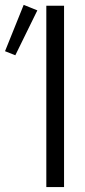

<svg xmlns="http://www.w3.org/2000/svg" viewBox="-123 -763 347 783"><path d="M-102.5 -554.2 -26.4 -743.2 29.3 -720.7 -60.5 -537.6ZM65.9 0V-739.7H138.2V0Z"/></svg>

Font: News Cycle
Style: Regular
Weight: 500
Version: Version 0.5.2